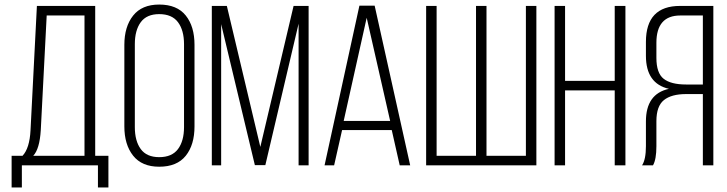

<svg xmlns="http://www.w3.org/2000/svg" viewBox="-20 -726 3192 843"><path d="M410 97V0H76V97H31V-42H79Q110 -75 114 -154L142 -700H398V-42H456V97ZM159 -154Q154 -72 126 -42H351V-658H185Z M526 -529Q526 -609 564.5 -657.5Q603 -706 679 -706Q757 -706 795.5 -658Q834 -610 834 -529V-171Q834 -90 795.5 -42Q757 6 679 6Q603 6 564.5 -42.5Q526 -91 526 -171ZM572 -168Q572 -107 598 -71.5Q624 -36 679 -36Q735 -36 761.5 -71.5Q788 -107 788 -168V-532Q788 -593 761.5 -628.5Q735 -664 679 -664Q624 -664 598 -628.5Q572 -593 572 -532Z M1145 -1H1099L951 -620V0H910V-700H976L1123 -81L1269 -700H1335V0H1291V-622Z M1482 -155 1447 0H1405L1558 -701H1625L1781 0H1735L1700 -155ZM1489 -195H1693L1590 -648Z M1897 -700V-42H2070V-700H2116V-42H2289V-700H2335V0H1851V-700Z M2461 -329V0H2415V-700H2461V-371H2679V-700H2726V0H2679V-329Z M2993 -313Q2928 -313 2895 -286.5Q2862 -260 2862 -194V-84Q2862 -26 2847 0H2799Q2816 -26 2816 -84V-193Q2816 -314 2917 -336Q2816 -359 2816 -481V-542Q2816 -700 2966 -700H3112V0H3066V-313ZM2967 -658Q2862 -658 2862 -538V-472Q2862 -405 2894 -380Q2926 -355 2992 -355H3066V-658Z"/></svg>

Font: Bebas Neue Book
Style: Regular
Weight: 300
Designer: Ryoichi Tsunekawa
Foundry: Ryoichi Tsunekawa
Version: Version 1.003;PS 001.003;hotconv 1.0.88;makeotf.lib2.5.64775